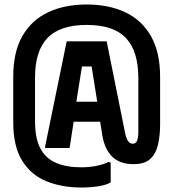

<svg xmlns="http://www.w3.org/2000/svg" viewBox="-20 -732 773 855"><path d="M426 -190 435 -133Q445 -69 479 -35Q513 -1 574 -1Q625 -1 650 -25Q675 -49 684 -89.5Q693 -130 693 -178V-389Q693 -500 652 -571.5Q611 -643 537.5 -677.5Q464 -712 366 -712Q268 -712 194.5 -677.5Q121 -643 80 -572Q39 -501 39 -391V-187Q39 -80 79 -16Q119 48 187.5 75.5Q256 103 342 103Q386 103 421 97Q456 91 473 80V-8L463 -11Q445 -1 412.5 6Q380 13 341 13Q275 13 229 -7Q183 -27 159.5 -71.5Q136 -116 136 -192V-387Q136 -505 191.5 -563Q247 -621 366 -621Q486 -621 541 -562.5Q596 -504 596 -385V-143Q596 -120 590.5 -106Q585 -92 572 -92Q558 -92 550 -104Q542 -116 537 -140L455 -548H277L181 -80V-73H290L308 -190ZM320 -279 345 -436H388L413 -279Z"/></svg>

Font: Phudu SemiBold
Style: Regular
Weight: 600
Version: Version 1.005;gftools[0.9.23]